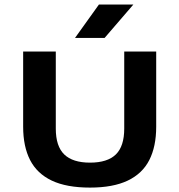

<svg xmlns="http://www.w3.org/2000/svg" viewBox="-20 -823 794 850"><path d="M378.5 7.5Q274.5 7.5 209.2 -23.5Q144 -54.5 113.2 -114.5Q82.5 -174.5 82.5 -262V-595H227V-253.5Q227 -175.5 264.5 -139.2Q302 -103 378.5 -103Q455.5 -103 492.8 -139.2Q530 -175.5 530 -253.5V-595H671.5V-262Q671.5 -174.5 641 -114.5Q610.5 -54.5 545.5 -23.5Q480.5 7.5 378.5 7.5ZM312 -655 418 -803H570.5L443 -655Z"/></svg>

Font: Encode Sans SC Expanded SemiBold
Style: Regular
Weight: 600
Width: 7
Designer: Multiple Designers
Foundry: Impallari Type
Version: Version 3.002